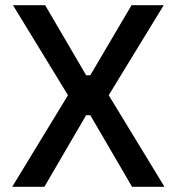

<svg xmlns="http://www.w3.org/2000/svg" viewBox="-20 -720 681 740"><path d="M27 0 242 -353 30 -700H154L312 -430H328L487 -700H611L399 -353L614 0H489L328 -276H312L151 0Z"/></svg>

Font: Space Grotesk Medium
Style: Regular
Weight: 500
Designer: Florian Karsten
Foundry: Florian Karsten
Version: Version 2.000